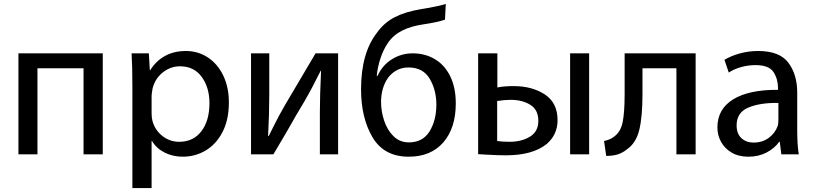

<svg xmlns="http://www.w3.org/2000/svg" viewBox="-20 -759 4157 979"><path d="M74 -487H504V28H406V-411H171V28H74Z M655 -318Q655 -422 651 -487H739L744 -401H746Q775 -448 821 -473.5Q867 -499 928 -499Q990 -499 1040 -466Q1090 -433 1118.5 -373.5Q1147 -314 1147 -237Q1147 -148 1114.5 -85.5Q1082 -23 1028.5 8.5Q975 40 912 40Q861 40 819.5 19Q778 -2 755 -40H753V200H655ZM753 -182Q753 -160 757 -144Q769 -97 807 -66.5Q845 -36 894 -36Q966 -36 1007 -90Q1048 -144 1048 -233Q1048 -313 1008.5 -367Q969 -421 898 -421Q850 -421 810.5 -390Q771 -359 758 -308Q753 -278 753 -270Z M1353 -274Q1353 -177 1347 -66L1350 -65L1372 -109Q1402 -170 1433 -223L1589 -487H1704V28H1611V-187Q1611 -271 1617 -398H1615Q1569 -305 1531 -240Q1499 -188 1439 -82L1374 28H1260V-487H1353Z M2249 -659Q2214 -646 2140 -635Q2076 -626 2030.5 -603Q1985 -580 1958 -540Q1935 -507 1920 -461.5Q1905 -416 1901 -372H1905Q1930 -427 1978.5 -457Q2027 -487 2084 -487Q2148 -487 2198 -457Q2248 -427 2276 -369.5Q2304 -312 2304 -232Q2304 -106 2240.5 -33Q2177 40 2064 40Q1938 40 1879.5 -59Q1821 -158 1821 -304Q1821 -488 1902 -592Q1938 -643 1992 -671Q2046 -699 2125 -712L2160 -718Q2228 -730 2253 -739ZM2205 -226Q2205 -300 2171 -357.5Q2137 -415 2063 -415Q2025 -415 1995.5 -396.5Q1966 -378 1949 -347Q1923 -300 1923 -238Q1923 -192 1938.5 -144.5Q1954 -97 1986 -65Q2018 -33 2065 -33Q2136 -33 2170.5 -89.5Q2205 -146 2205 -225Z M2516 -313Q2549 -320 2599 -320Q2693 -320 2758 -277.5Q2823 -235 2823 -146Q2823 -73 2768 -25Q2696 33 2559 33Q2517 33 2451 29L2418 27V-487H2516ZM2887 -487H2984V28H2887ZM2515 -40Q2539 -36 2579 -36Q2639 -36 2682 -62Q2725 -88 2725 -143Q2725 -199 2684 -224.5Q2643 -250 2584 -250Q2553 -250 2515 -244Z M3527 -487V28H3429V-411H3256V-281Q3256 -163 3239.5 -96Q3223 -29 3176 3Q3155 20 3130.5 28Q3106 36 3071 36L3060 -40Q3093 -47 3112 -63Q3145 -87 3155 -136.5Q3165 -186 3165 -282V-487Z M4045 -95Q4045 -19 4053 28H3964L3956 -36H3953Q3930 -3 3889 18.5Q3848 40 3796 40Q3746 40 3710.5 19Q3675 -2 3656.5 -36Q3638 -70 3638 -109Q3638 -203 3718.5 -252.5Q3799 -302 3947 -301V-311Q3947 -356 3924 -391.5Q3901 -427 3833 -427Q3795 -427 3759 -417Q3723 -407 3696 -389L3674 -454Q3707 -474 3752 -486.5Q3797 -499 3846 -499Q3955 -499 4000 -439Q4045 -379 4045 -287ZM3949 -234Q3858 -236 3797 -211Q3736 -186 3736 -120Q3736 -77 3760.5 -54.5Q3785 -32 3822 -32Q3868 -32 3900.5 -56.5Q3933 -81 3945 -116Q3949 -126 3949 -146Z"/></svg>

Font: LINE Seed Sans KR Regular
Style: Regular
Weight: 400
Designer: LINE VX Design & Sandoll Inc & Dalton Maag Ltd
Foundry: Sandoll Inc.
Version: Version 1.000